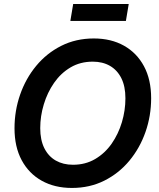

<svg xmlns="http://www.w3.org/2000/svg" viewBox="-20 -931 798 962"><path d="M340.3 10.7Q253.9 10.7 189.2 -25.4Q124.5 -61.5 88.6 -128.4Q52.7 -195.3 52.7 -288.1Q52.7 -376 80.8 -456.8Q108.9 -537.6 161.4 -601.1Q213.9 -664.6 287.1 -701.4Q360.4 -738.3 450.2 -738.3Q536.6 -738.3 601.1 -702.1Q665.5 -666 701.4 -599.1Q737.3 -532.2 737.3 -439Q737.3 -350.6 709 -269.8Q680.7 -189 628.2 -125.7Q575.7 -62.5 502.7 -25.9Q429.7 10.7 340.3 10.7ZM345.7 -105.5Q408.2 -105.5 457 -134.3Q505.9 -163.1 539.6 -211.4Q573.2 -259.8 590.8 -318.8Q608.4 -377.9 608.4 -438.5Q608.4 -498.5 587.9 -539.3Q567.4 -580.1 530.8 -601.1Q494.1 -622.1 444.8 -622.1Q382.3 -622.1 333.5 -593.3Q284.7 -564.5 251 -515.9Q217.3 -467.3 199.5 -408.2Q181.6 -349.1 181.6 -289.1Q181.6 -229.5 202.1 -188.5Q222.7 -147.5 259.5 -126.5Q296.4 -105.5 345.7 -105.5ZM625 -911.1 610.8 -826.2H332.5L346.7 -911.1Z"/></svg>

Font: Inter 24pt SemiBold
Style: Italic
Weight: 600
Italic angle: -9.3988°
Designer: Rasmus Andersson
Foundry: rsms
Version: Version 4.001;git-66647c0bb